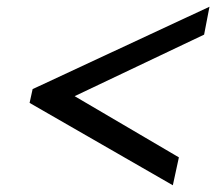

<svg xmlns="http://www.w3.org/2000/svg" viewBox="-20 -616 643 571"><path d="M68 -310 77 -351 603 -596 587 -513 202 -330 512 -148 494 -65Z"/></svg>

Font: Taviraj SemiBold
Style: Italic
Weight: 600
Italic angle: -12°
Designer: Katatrad Team
Foundry: CadsonDemak
Version: Version 1.001